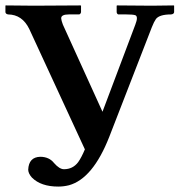

<svg xmlns="http://www.w3.org/2000/svg" viewBox="-20 -666 662 708"><path d="M215.8 -42Q248.5 -42 268.1 -67.9Q280.3 -85 293 -115.2L87.9 -559.1Q62 -612.3 9.8 -612.8Q1 -614.3 0 -621.1V-645L1 -646Q2 -646 105 -645L276.9 -646L278.8 -645V-621.1Q277.3 -614.3 272 -612.8H233.9Q205.6 -612.8 205.6 -598.6Q206.1 -590.3 211.9 -575.2L357.9 -253.9L479 -575.2Q490.7 -605 479 -609.9Q470.2 -612.8 445.8 -612.8H416Q411.1 -614.7 410.2 -621.1V-645L412.1 -646Q413.1 -646 540 -645L620.1 -646L622.1 -645V-621.1Q621.1 -613.8 610.8 -612.8Q568.4 -612.8 555.2 -596.2Q547.9 -585.9 540 -565.9L382.8 -161.1Q322.3 -7.3 234.4 17.1Q214.8 22 194.8 22Q130.9 22 97.7 -11.2Q84.5 -25.9 84 -40Q85.9 -86.9 128.9 -87.9Q161.6 -87.4 179.2 -64.9Q199.2 -42 215.8 -42Z"/></svg>

Font: Linux Libertine O
Style: Bold
Weight: 700
Designer: Philipp H. Poll
Foundry: Philipp H. Poll
Version: Version 5.0.0